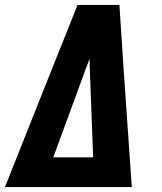

<svg xmlns="http://www.w3.org/2000/svg" viewBox="-32 -755 652 775"><path d="M-12 0 183 -490 281 -735H450L466 -490L500 0ZM344 -120 330 -490Q330 -497 330 -504Q330 -511 329 -518Q327 -511 324.5 -504Q322 -497 319 -490L183 -120Z"/></svg>

Font: Iosevka SS04 Heavy Extended
Style: Italic
Weight: 900
Width: 7
Italic angle: -9°
Monospace: yes
Designer: Belleve Invis
Foundry: Belleve Invis
Version: Version 19.0.0; ttfautohint (v1.8.4)